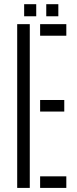

<svg xmlns="http://www.w3.org/2000/svg" viewBox="-20 -918 374 938"><path d="M64 0V-800H125.5V0ZM176 0V-56.5H304V0ZM176 -373V-429.5H294V-373ZM176 -743.5V-800H304V-743.5ZM206 -838.5V-897.5H265V-838.5ZM98 -838.5V-897.5H157V-838.5Z"/></svg>

Font: Big Shoulders Stencil Text Thin Light
Style: Regular
Weight: 300
Version: Version 2.001